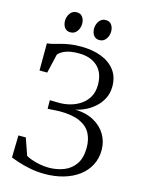

<svg xmlns="http://www.w3.org/2000/svg" viewBox="-138 -1014 821 1104"><g transform="rotate(15 273.0 -462.0)"><path d="M239 11Q192 11 149.5 2.2Q107 -6.5 76.2 -16.8Q45.5 -27 34 -32L37 -164H81L116 -63.5Q125 -57.5 146.2 -49.5Q167.5 -41.5 195.2 -35.8Q223 -30 252 -30Q302 -30 343.5 -46.8Q385 -63.5 409.8 -100.5Q434.5 -137.5 434.5 -198Q434.5 -246.5 415 -282.8Q395.5 -319 351 -339.2Q306.5 -359.5 231 -359.5L159.5 -355.5L159 -406.5L217 -405.5Q249 -405.5 281.8 -414.5Q314.5 -423.5 342.2 -442.5Q370 -461.5 386.8 -491.5Q403.5 -521.5 403.5 -563.5Q403.5 -634 362.8 -672Q322 -710 250.5 -710Q200.5 -710 169.8 -697.2Q139 -684.5 129.5 -668.5L103.5 -556H57.5L58 -718Q76 -719.5 95 -724.5Q114 -729.5 136.5 -735.8Q159 -742 187.5 -746.5Q216 -751 253 -751Q322 -751 374.5 -730.8Q427 -710.5 456.5 -671.5Q486 -632.5 486 -576Q486 -534.5 469.2 -502.5Q452.5 -470.5 426.2 -447.5Q400 -424.5 370.2 -410.8Q340.5 -397 313.5 -392Q379 -390.5 425.2 -365.2Q471.5 -340 496.2 -298.5Q521 -257 521 -206Q521 -156.5 500.2 -116.5Q479.5 -76.5 441.8 -48Q404 -19.5 352.2 -4.2Q300.5 11 239 11ZM171 -814Q149 -814 137 -830.2Q125 -846.5 125 -870Q125 -895 139.2 -915Q153.5 -935 178 -935H179Q201.5 -935 213.2 -918.8Q225 -902.5 225 -879Q225 -854 210.8 -834Q196.5 -814 172 -814ZM343.5 -814Q321.5 -814 309.8 -830.2Q298 -846.5 298 -870Q298 -895 312.2 -915Q326.5 -935 351 -935H352Q374 -935 385.8 -918.8Q397.5 -902.5 397.5 -879Q397.5 -854 383.2 -834Q369 -814 344.5 -814Z"/></g></svg>

Font: Merriweather 60pt Light
Style: Regular
Weight: 300
Version: Version 2.100